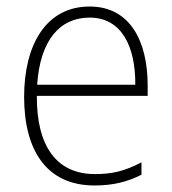

<svg xmlns="http://www.w3.org/2000/svg" viewBox="-20 -559 527 589"><path d="M255 -539C121 -539 54 -421 54 -262C54 -99 122 10 270 10C327 10 370 -1 414 -23V-61C362 -34 325 -25 271 -25C154 -25 92 -110 93 -265H433V-297C433 -431 380 -539 255 -539ZM255 -505C352 -505 396 -418 395 -299H94C103 -435 163 -505 255 -505Z"/></svg>

Font: Noto Sans Myanmar UI SemiCondensed ExtraLight
Style: Regular
Weight: 200
Width: 4
Designer: Monotype Design Team
Foundry: Monotype Imaging Inc.
Version: Version 2.103